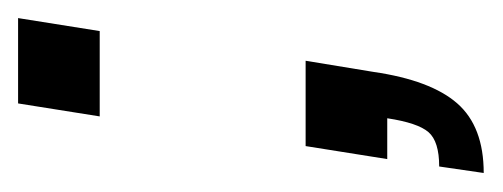

<svg xmlns="http://www.w3.org/2000/svg" viewBox="-202 -250 542 207"><g transform="rotate(-90 68.5 -147.0)"><path d="M-15 104 -8 56Q19 56 29 44.5Q39 33 44 0H0L14 -88H106L94 -15Q85 47 60 75.5Q35 104 -15 104ZM46 -310 60 -398H152L138 -310Z"/></g></svg>

Font: Rokkitt Medium
Style: Italic
Weight: 500
Italic angle: -9°
Designer: Vernon Adams
Foundry: Vernon Adams
Version: Version 3.103